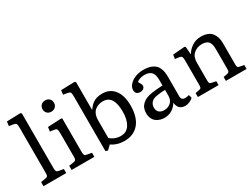

<svg xmlns="http://www.w3.org/2000/svg" viewBox="-57 -1359 2585 1966"><g transform="rotate(-30 1236.0 -376.0)"><path d="M40 0V-48.8L97.2 -58.1Q106.4 -59.6 112.3 -62.7Q118.2 -65.9 121.3 -69.3Q124.5 -72.8 126 -79.8Q127.4 -86.9 127.7 -92.3Q127.9 -97.7 127.9 -108.9V-643.1Q127.9 -676.8 120.8 -687.7Q113.8 -698.7 85 -703.1L41 -710L46.9 -761.2L210 -766.1L221.2 -754.9V-105Q221.2 -82 227.1 -71.8Q232.9 -61.5 252.9 -58.1L309.1 -47.9V0Z M492.7 -620.1Q463.4 -620.1 444.3 -638.4Q425.3 -656.7 425.3 -686Q425.3 -715.3 444.3 -734.1Q463.4 -752.9 492.7 -752.9Q522.9 -752.9 541.7 -734.6Q560.5 -716.3 560.5 -687Q560.5 -657.7 541.5 -638.9Q522.5 -620.1 492.7 -620.1ZM372.6 0V-48.8L429.7 -58.1Q439 -59.6 444.8 -62.7Q450.7 -65.9 453.9 -69.3Q457 -72.8 458.5 -79.8Q460 -86.9 460.2 -92.3Q460.4 -97.7 460.4 -108.9V-381.8Q460.4 -417.5 454.3 -429.7Q448.2 -441.9 424.3 -444.8L376.5 -452.1L383.3 -502L541.5 -509.8L553.7 -504.9V-105Q553.7 -82 559.6 -71.8Q565.4 -61.5 585.4 -58.1L641.6 -47.9V0Z M794.9 14.2 769 5.9V-644Q769 -677.7 762 -688.7Q754.9 -699.7 726.1 -704.1L682.1 -710.9L688 -761.2L851.1 -766.1L861.8 -754.9V-426.8Q876.5 -447.8 889.6 -462.2Q902.8 -476.6 923.1 -491.2Q943.4 -505.9 970.9 -513.4Q998.5 -521 1033.2 -521Q1123 -521 1174.6 -455.3Q1226.1 -389.6 1226.1 -271Q1226.1 -132.8 1164.1 -59.3Q1102.1 14.2 993.2 14.2Q904.3 14.2 841.8 -30.8ZM985.8 -48.8Q1054.7 -48.8 1089.8 -105.7Q1125 -162.6 1125 -256.8Q1125 -449.2 1001 -449.2Q973.6 -449.2 950 -441.7Q926.3 -434.1 905.8 -418Q885.3 -401.9 873.5 -372.6Q861.8 -343.3 861.8 -303.2V-96.2Q884.3 -74.2 917.2 -61.5Q950.2 -48.8 985.8 -48.8Z M1463.9 14.2Q1438.5 14.2 1414.8 6.8Q1391.1 -0.5 1370.1 -15.6Q1349.1 -30.8 1336.4 -58.1Q1323.7 -85.4 1323.7 -121.1Q1323.7 -185.1 1364.5 -223.1Q1405.3 -261.2 1479 -272Q1538.1 -280.8 1610.8 -284.2V-352.1Q1610.8 -416.5 1583.5 -443.4Q1556.2 -470.2 1502.9 -470.2Q1472.7 -470.2 1447.5 -460.9Q1422.4 -451.7 1411.1 -439.9Q1412.1 -438 1417.2 -429.2Q1422.4 -420.4 1424.6 -416.3Q1426.8 -412.1 1430.4 -405Q1434.1 -397.9 1435.5 -392.8Q1437 -387.7 1437 -383.8Q1437 -365.7 1421.9 -352.3Q1406.7 -338.9 1382.8 -338.9Q1353 -338.9 1339.6 -353.5Q1326.2 -368.2 1326.2 -391.1Q1326.2 -426.3 1353 -456.3Q1379.9 -486.3 1424.1 -503.7Q1468.3 -521 1517.1 -521Q1549.8 -521 1576.4 -516.1Q1603 -511.2 1627.4 -498.8Q1651.9 -486.3 1668.2 -466.6Q1684.6 -446.8 1694.3 -414.8Q1704.1 -382.8 1704.1 -340.8V-100.1Q1704.1 -37.6 1795.9 -64L1806.2 -25.9Q1787.1 -7.3 1760.5 3.4Q1733.9 14.2 1713.9 14.2Q1627.9 14.2 1619.1 -75.2Q1562.5 14.2 1463.9 14.2ZM1502 -55.2Q1515.1 -55.2 1528.8 -58.1Q1542.5 -61 1557.4 -68.8Q1572.3 -76.7 1584 -88.1Q1595.7 -99.6 1603.3 -118.7Q1610.8 -137.7 1610.8 -161.1V-231.9Q1567.9 -231.9 1514.2 -223.1Q1464.8 -216.3 1442.9 -190.7Q1420.9 -165 1420.9 -131.8Q1420.9 -92.3 1443.8 -73.7Q1466.8 -55.2 1502 -55.2Z M1865.7 0V-46.9L1913.6 -56.2Q1922.9 -58.1 1928.5 -61.5Q1934.1 -64.9 1936.3 -72Q1938.5 -79.1 1939 -85Q1939.5 -90.8 1939.5 -104V-386.2Q1939.5 -421.4 1933.8 -433.1Q1928.2 -444.8 1905.8 -448.2L1856.4 -455.1L1863.8 -502.9L2002.4 -514.2L2014.6 -506.8L2021.5 -418H2024.4Q2048.3 -459.5 2094 -490.2Q2139.6 -521 2199.7 -521Q2244.6 -521 2277.3 -507.6Q2310.1 -494.1 2328.4 -469.7Q2346.7 -445.3 2355.2 -415.8Q2363.8 -386.2 2363.8 -350.1V-96.2Q2363.8 -74.7 2369.1 -66.7Q2374.5 -58.6 2394.5 -55.2L2441.4 -46.9V0H2196.8V-45.9L2240.7 -54.2Q2259.3 -57.6 2264.9 -66.2Q2270.5 -74.7 2270.5 -96.2V-320.8Q2270.5 -345.2 2269 -361.8Q2267.6 -378.4 2261.7 -396.2Q2255.9 -414.1 2245.4 -424.8Q2234.9 -435.5 2216.1 -442.4Q2197.3 -449.2 2170.4 -449.2Q2113.3 -449.2 2073 -414.3Q2032.7 -379.4 2032.7 -310.1V-100.1Q2032.7 -77.6 2037.4 -68.8Q2042 -60.1 2057.6 -57.1L2110.4 -45.9V0Z"/></g></svg>

Font: Literata Book
Style: Regular
Weight: 400
Designer: Latin by Veronika Burian and Jose Scaglione. Greek by Irene Vlachou. Cyrillic by Vera Evstafieva
Foundry: TypeTogether
Version: Version 2.003;PS 002.003;hotconv 1.0.88;makeotf.lib2.5.64775